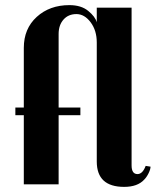

<svg xmlns="http://www.w3.org/2000/svg" viewBox="-20 -720 613 750"><path d="M517 -40Q537 -40 549 -72L568 -69Q568 -59 560.5 -43.5Q553 -28 543 -18Q517 10 465 10Q358 10 358 -89V-554Q358 -601 334 -633Q310 -665 278.5 -665Q247 -665 228 -643.5Q209 -622 209 -587V-300H294V-270H209V0H73V-270H40V-300H73V-533Q73 -608 123.5 -654Q174 -700 251 -700Q297 -700 324.5 -677.5Q352 -655 358 -633V-690H494V-74Q494 -40 517 -40Z"/></svg>

Font: Trochut
Style: Bold
Weight: 700
Designer: Andreu Balius
Foundry: Andreu Balius
Version: Version 1.001